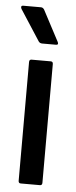

<svg xmlns="http://www.w3.org/2000/svg" viewBox="-52 -728 300 757"><g transform="rotate(5 98.0 -349.5)"><path d="M60 0Q51 0 51 -10V-480Q51 -490 60 -490H136Q145 -490 145 -480V-10Q145 0 136 0ZM96 -557Q87 -557 82 -564L3 -686Q0 -692 1.5 -695.5Q3 -699 8 -699H79Q87 -699 92 -691L157 -568Q162 -557 151 -557Z"/></g></svg>

Font: Sofia Sans Condensed SemiBold
Style: Regular
Weight: 600
Designer: Botio Nikoltchev, Ani Petrova
Foundry: lettersoup
Version: Version 4.101